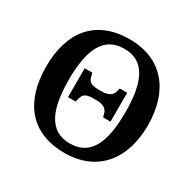

<svg xmlns="http://www.w3.org/2000/svg" viewBox="-159 -896 1089 1076"><g transform="rotate(30 385.0 -357.5)"><path d="M385 10C597 10 714 -137 714 -358C714 -580 597 -725 386 -725C163 -725 55 -580 55 -359C55 -137 163 10 385 10ZM385 -51C252 -51 202 -164 202 -358C202 -552 252 -664 386 -664C519 -664 568 -552 568 -358C568 -164 519 -51 385 -51ZM247 -271H296L301 -290C309 -319 317 -336 377 -336H390C443 -336 462 -318 469 -290L474 -271H522V-458H474L469 -439C462 -411 443 -393 390 -393H377C317 -393 309 -410 301 -439L296 -458H247Z"/></g></svg>

Font: Noto Serif Semi
Style: Regular
Weight: 600
Designer: Monotype Design Team
Foundry: Monotype Imaging Inc.
Version: Version 1.002